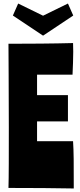

<svg xmlns="http://www.w3.org/2000/svg" viewBox="-20 -1065 455 1088"><path d="M398 3C398 -147 398 -203 394 -265H190V-377H365V-526H190V-642H391C393 -681 395 -739 395 -772C395 -794 394 -804 394 -821C286 -818 133 -817 28 -817C28 -764 30 -544 30 -342C30 -194 30 -56 28 0C136 0 324 1 398 3ZM224 -863 395 -977 365 -1045 224 -976 83 -1045 53 -977Z"/></svg>

Font: Ranchers
Style: Regular
Weight: 400
Designer: Pablo Impallari, Brenda Gallo
Foundry: Pablo Impallari, Brenda Gallo
Version: Version 1.000